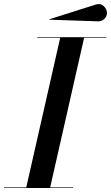

<svg xmlns="http://www.w3.org/2000/svg" viewBox="-61 -935 552 955"><path d="M424 -829 185 -837 184 -839 414 -912Q438 -920.2 454.5 -905Q471 -889.8 471 -871Q471 -852.2 456.9 -839.9Q442.8 -827.5 424 -829ZM-41 -3H69.6L238.4 -747H124V-750H468V-747H357.4L188.6 -3H303V0H-41Z"/></svg>

Font: Bodoni* 72 Medium
Style: Italic
Weight: 500
Italic angle: -13°
Version: Version 1.002; ttfautohint (v0.97) -l 8 -r 50 -G 200 -x 14 -